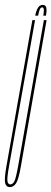

<svg xmlns="http://www.w3.org/2000/svg" viewBox="-45 -757 210 783"><path d="M-5 6Q-20 6 -24 -10Q-28 -26 -19 -78L87 -675H98L-8 -80Q-17 -30 -14.5 -17.5Q-12 -5 -3 -5Q7 -5 13.5 -17.5Q20 -30 29 -80L134 -675H145L40 -78Q31 -26 20.8 -10Q10.5 6 -5 6ZM129.5 -737Q142 -737 144 -724.2Q146 -711.5 142.5 -693H131.5Q135 -713 133.5 -720Q132 -727 127.5 -727Q121.5 -727 117.8 -719.8Q114 -712.5 110.5 -693H98.5Q102 -711.5 109.2 -724.2Q116.5 -737 129.5 -737Z"/></svg>

Font: Anybody UltraCondensed Thin
Style: Italic
Weight: 100
Width: 1
Italic angle: -10°
Designer: Tyler Finck
Foundry: Etcetera Type Company
Version: Version 1.010; ttfautohint (v1.8.3) -l 8 -r 50 -G 200 -x 14 